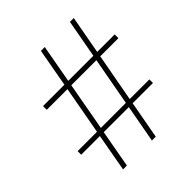

<svg xmlns="http://www.w3.org/2000/svg" viewBox="-196 -837 962 962"><g transform="rotate(-45 285.0 -355.5)"><path d="M325.7 0 362.3 -200.2H184.6L148.4 0H121.1L157.2 -200.2H24.9V-225.6H162.1L208.5 -481.4H62V-507.8H213.4L250 -710.9H277.3L240.7 -507.8H418.5L455.6 -710.9H482.9L445.8 -507.8H569.8V-481.4H440.9L394 -225.6H533.2V-200.2H389.6L353 0ZM189.5 -225.6H366.7L413.6 -481.4H235.8Z"/></g></svg>

Font: Mardoto Thin
Style: Regular
Weight: 250
Designer: Christian Robertson, Vahan Hovhannisyan
Foundry: Google
Version: Version 1.000